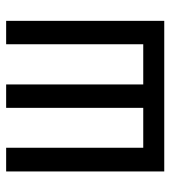

<svg xmlns="http://www.w3.org/2000/svg" viewBox="16 -584 567 640"><g transform="rotate(-90 300.0 -263.5)"><path d="M551 -527V0H49V-527H128V-70H261V-527H339V-70H473V-527Z"/></g></svg>

Font: Fira Mono
Style: Regular
Weight: 400
Designer: Carrois Corporate & Edenspiekermann AG
Foundry: Carrois Corporate GbR & Edenspiekermann AG
Version: Version 3.206;PS 003.206;hotconv 1.0.70;makeotf.lib2.5.58329